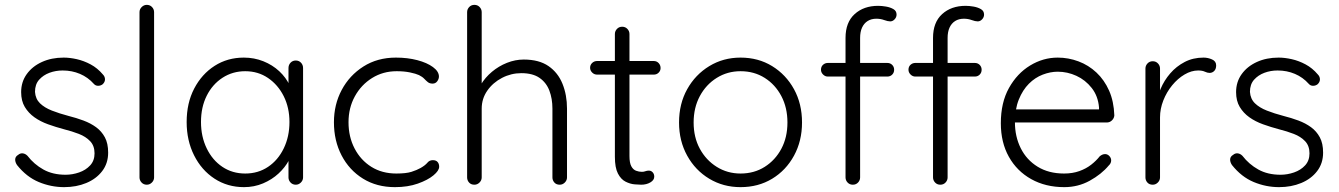

<svg xmlns="http://www.w3.org/2000/svg" viewBox="-20 -760 5508 790"><path d="M50 -81Q42 -93 42.5 -104.5Q43 -116 55 -123Q63 -130 73.5 -129Q84 -128 93 -119Q120 -84 158.5 -62.5Q197 -41 250 -41Q278 -41 305.5 -50.5Q333 -60 351 -79.5Q369 -99 369 -129Q369 -160 351 -179Q333 -198 304.5 -209Q276 -220 244 -228Q210 -237 178 -248.5Q146 -260 121.5 -277.5Q97 -295 82 -320Q67 -345 67 -381Q67 -423 90 -455Q113 -487 152.5 -505Q192 -523 242 -523Q267 -523 296 -516.5Q325 -510 353 -495Q381 -480 403 -454Q412 -445 412 -433.5Q412 -422 402 -413Q394 -407 383.5 -407Q373 -407 366 -415Q342 -442 309 -456Q276 -470 238 -470Q209 -470 183.5 -460.5Q158 -451 141 -432Q124 -413 124 -382Q126 -353 144.5 -335Q163 -317 193.5 -305Q224 -293 262 -283Q294 -275 323.5 -264Q353 -253 375.5 -236.5Q398 -220 411.5 -195Q425 -170 425 -132Q425 -88 400.5 -56Q376 -24 335 -7Q294 10 244 10Q190 10 139.5 -11Q89 -32 50 -81Z M614 -30Q614 -18 605 -9Q596 0 584 0Q571 0 562.5 -9Q554 -18 554 -30V-710Q554 -722 563 -731Q572 -740 584 -740Q597 -740 605.5 -731Q614 -722 614 -710Z M1197 -511Q1210 -511 1218.5 -502Q1227 -493 1227 -480V-30Q1227 -18 1218 -9Q1209 0 1197 0Q1184 0 1175.5 -9Q1167 -18 1167 -30V-149L1184 -157Q1184 -129 1168.5 -100Q1153 -71 1126 -46Q1099 -21 1062.5 -5.5Q1026 10 984 10Q916 10 862.5 -25Q809 -60 778.5 -121Q748 -182 748 -258Q748 -336 779 -395.5Q810 -455 863 -489Q916 -523 983 -523Q1026 -523 1063.5 -508Q1101 -493 1129 -467Q1157 -441 1172.5 -407.5Q1188 -374 1188 -338L1167 -353V-480Q1167 -493 1175.5 -502Q1184 -511 1197 -511ZM989 -46Q1042 -46 1083 -73.5Q1124 -101 1147.5 -149.5Q1171 -198 1171 -258Q1171 -317 1147.5 -364Q1124 -411 1083 -439Q1042 -467 989 -467Q937 -467 895.5 -440Q854 -413 830.5 -366Q807 -319 807 -258Q807 -198 830.5 -149.5Q854 -101 895 -73.5Q936 -46 989 -46Z M1609 -523Q1657 -523 1697 -512.5Q1737 -502 1761.5 -484Q1786 -466 1786 -445Q1786 -435 1779 -425.5Q1772 -416 1760 -416Q1748 -416 1740.5 -422Q1733 -428 1725.5 -436Q1718 -444 1704 -451Q1691 -457 1667 -462Q1643 -467 1612 -467Q1556 -467 1511 -439Q1466 -411 1440 -363.5Q1414 -316 1414 -257Q1414 -197 1439 -149Q1464 -101 1508 -73.5Q1552 -46 1611 -46Q1651 -46 1673 -53Q1695 -60 1711 -69Q1730 -80 1738.5 -90.5Q1747 -101 1761 -101Q1774 -101 1780.5 -93.5Q1787 -86 1787 -74Q1787 -58 1763.5 -38.5Q1740 -19 1699 -4.5Q1658 10 1605 10Q1530 10 1473.5 -25Q1417 -60 1385.5 -120.5Q1354 -181 1354 -257Q1354 -330 1386 -390Q1418 -450 1475.5 -486.5Q1533 -523 1609 -523Z M2135 -515Q2198 -515 2237 -488Q2276 -461 2294.5 -415Q2313 -369 2313 -313V-30Q2313 -18 2304 -9Q2295 0 2283 0Q2269 0 2261 -9Q2253 -18 2253 -30V-313Q2253 -354 2240.5 -387Q2228 -420 2200 -439.5Q2172 -459 2125 -459Q2083 -459 2045.5 -439.5Q2008 -420 1985 -387Q1962 -354 1962 -313V-30Q1962 -18 1953 -9Q1944 0 1932 0Q1918 0 1910 -9Q1902 -18 1902 -30V-710Q1902 -722 1910.5 -731Q1919 -740 1932 -740Q1945 -740 1953.5 -731Q1962 -722 1962 -710V-386L1939 -351Q1941 -382 1958.5 -411.5Q1976 -441 2004 -464.5Q2032 -488 2066 -501.5Q2100 -515 2135 -515Z M2437 -509H2670Q2682 -509 2690 -500.5Q2698 -492 2698 -480Q2698 -469 2690 -461Q2682 -453 2670 -453H2437Q2425 -453 2416.5 -461.5Q2408 -470 2408 -481Q2408 -493 2416.5 -501Q2425 -509 2437 -509ZM2540 -650Q2553 -650 2561.5 -641Q2570 -632 2570 -620V-118Q2570 -90 2577.5 -76Q2585 -62 2597 -57.5Q2609 -53 2621 -53Q2629 -53 2635.5 -55.5Q2642 -58 2650 -58Q2659 -58 2665.5 -51Q2672 -44 2672 -33Q2672 -19 2656 -9.5Q2640 0 2618 0Q2609 0 2591 -1.5Q2573 -3 2554 -12.5Q2535 -22 2522.5 -46Q2510 -70 2510 -115V-620Q2510 -632 2518.5 -641Q2527 -650 2540 -650Z M3280 -256Q3280 -180 3247 -119.5Q3214 -59 3157 -24.5Q3100 10 3027 10Q2956 10 2898.5 -24.5Q2841 -59 2807.5 -119.5Q2774 -180 2774 -256Q2774 -333 2807.5 -393Q2841 -453 2898.5 -488Q2956 -523 3027 -523Q3100 -523 3157 -488Q3214 -453 3247 -393Q3280 -333 3280 -256ZM3220 -256Q3220 -317 3195 -364.5Q3170 -412 3126.5 -439.5Q3083 -467 3027 -467Q2973 -467 2929 -439.5Q2885 -412 2859.5 -364.5Q2834 -317 2834 -256Q2834 -195 2859.5 -148Q2885 -101 2929 -73.5Q2973 -46 3027 -46Q3083 -46 3126.5 -73.5Q3170 -101 3195 -148Q3220 -195 3220 -256Z M3593 -736Q3608 -736 3625.5 -733Q3643 -730 3656 -722.5Q3669 -715 3669 -700Q3669 -689 3661 -680.5Q3653 -672 3643 -672Q3633 -672 3618 -677.5Q3603 -683 3586 -683Q3565 -683 3550 -673.5Q3535 -664 3527 -646.5Q3519 -629 3519 -604V-30Q3519 -18 3510.5 -9Q3502 0 3489 0Q3476 0 3467.5 -9Q3459 -18 3459 -30V-604Q3459 -668 3496.5 -702Q3534 -736 3593 -736ZM3631 -501Q3643 -501 3651 -493Q3659 -485 3659 -473Q3659 -461 3651 -453Q3643 -445 3631 -445H3386Q3375 -445 3366.5 -453.5Q3358 -462 3358 -473Q3358 -486 3366.5 -493.5Q3375 -501 3386 -501ZM3953 -736Q3968 -736 3985.5 -733Q4003 -730 4016 -722.5Q4029 -715 4029 -700Q4029 -689 4021 -680.5Q4013 -672 4003 -672Q3993 -672 3978 -677.5Q3963 -683 3946 -683Q3925 -683 3910 -673.5Q3895 -664 3887 -646.5Q3879 -629 3879 -604V-30Q3879 -18 3870.5 -9Q3862 0 3849 0Q3836 0 3827.5 -9Q3819 -18 3819 -30V-604Q3819 -668 3856.5 -702Q3894 -736 3953 -736ZM3991 -501Q4003 -501 4011 -493Q4019 -485 4019 -473Q4019 -461 4011 -453Q4003 -445 3991 -445H3746Q3735 -445 3726.5 -453.5Q3718 -462 3718 -473Q3718 -486 3726.5 -493.5Q3735 -501 3746 -501Z M4359 10Q4282 10 4223 -23Q4164 -56 4131 -115Q4098 -174 4098 -253Q4098 -338 4131.5 -398Q4165 -458 4218.5 -490.5Q4272 -523 4332 -523Q4376 -523 4417.5 -507.5Q4459 -492 4491.5 -461.5Q4524 -431 4543.5 -387Q4563 -343 4565 -285Q4564 -273 4555 -264.5Q4546 -256 4534 -256H4133L4121 -310H4515L4502 -298V-318Q4498 -365 4472 -398Q4446 -431 4409 -448Q4372 -465 4332 -465Q4302 -465 4270.5 -453Q4239 -441 4213.5 -415.5Q4188 -390 4172 -350.5Q4156 -311 4156 -257Q4156 -198 4180 -150Q4204 -102 4249.5 -74Q4295 -46 4358 -46Q4393 -46 4421 -56Q4449 -66 4470 -82.5Q4491 -99 4505 -117Q4516 -126 4527 -126Q4537 -126 4544.5 -118Q4552 -110 4552 -100Q4552 -88 4542 -79Q4512 -43 4464 -16.5Q4416 10 4359 10Z M4723 0Q4709 0 4701 -9Q4693 -18 4693 -30V-478Q4693 -490 4701.5 -499Q4710 -508 4723 -508Q4736 -508 4744.5 -499Q4753 -490 4753 -478V-328L4738 -325Q4741 -360 4755.5 -394.5Q4770 -429 4795 -458Q4820 -487 4854.5 -505Q4889 -523 4932 -523Q4950 -523 4967 -515.5Q4984 -508 4984 -491Q4984 -476 4976 -468Q4968 -460 4957 -460Q4948 -460 4937.5 -465Q4927 -470 4910 -470Q4882 -470 4854 -453.5Q4826 -437 4803 -409Q4780 -381 4766.5 -346.5Q4753 -312 4753 -277V-30Q4753 -18 4744 -9Q4735 0 4723 0Z M5049 -81Q5041 -93 5041.5 -104.5Q5042 -116 5054 -123Q5062 -130 5072.5 -129Q5083 -128 5092 -119Q5119 -84 5157.5 -62.5Q5196 -41 5249 -41Q5277 -41 5304.5 -50.5Q5332 -60 5350 -79.5Q5368 -99 5368 -129Q5368 -160 5350 -179Q5332 -198 5303.5 -209Q5275 -220 5243 -228Q5209 -237 5177 -248.5Q5145 -260 5120.5 -277.5Q5096 -295 5081 -320Q5066 -345 5066 -381Q5066 -423 5089 -455Q5112 -487 5151.5 -505Q5191 -523 5241 -523Q5266 -523 5295 -516.5Q5324 -510 5352 -495Q5380 -480 5402 -454Q5411 -445 5411 -433.5Q5411 -422 5401 -413Q5393 -407 5382.5 -407Q5372 -407 5365 -415Q5341 -442 5308 -456Q5275 -470 5237 -470Q5208 -470 5182.5 -460.5Q5157 -451 5140 -432Q5123 -413 5123 -382Q5125 -353 5143.5 -335Q5162 -317 5192.5 -305Q5223 -293 5261 -283Q5293 -275 5322.5 -264Q5352 -253 5374.5 -236.5Q5397 -220 5410.5 -195Q5424 -170 5424 -132Q5424 -88 5399.5 -56Q5375 -24 5334 -7Q5293 10 5243 10Q5189 10 5138.5 -11Q5088 -32 5049 -81Z"/></svg>

Font: zvoove
Style: Regular
Weight: 400
Designer: Vernon Adams (Nunito) & Andrew Paglinawan (Quicksand)
Foundry: zvoove
Version: Version 3.006